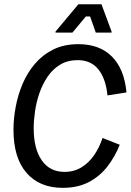

<svg xmlns="http://www.w3.org/2000/svg" viewBox="-20 -870 615 902"><path d="M275 12.5Q165.8 12.5 104.6 -57.9Q43.3 -128.3 43.3 -260.8Q43.3 -312.5 53.8 -368.3Q64.2 -424.2 86.2 -476.2Q108.3 -528.3 144.2 -570.4Q180 -612.5 230.4 -637.5Q280.8 -662.5 348.3 -662.5Q448.3 -662.5 506.3 -603.8Q564.2 -545 574.2 -435.8L485 -421.7Q476.7 -501.7 441.7 -544.6Q406.7 -587.5 345 -587.5Q297.5 -587.5 262.5 -566.2Q227.5 -545 203.8 -510Q180 -475 165.4 -432.9Q150.8 -390.8 144.6 -347.5Q138.3 -304.2 138.3 -267.5Q138.3 -170.8 176.2 -116.7Q214.2 -62.5 282.5 -62.5Q328.3 -62.5 363.3 -84.2Q398.3 -105.8 422.9 -142.1Q447.5 -178.3 461.7 -221.7L542.5 -190Q520.8 -135 485.4 -88.8Q450 -42.5 397.9 -15Q345.8 12.5 275 12.5ZM240.8 -716.7V-721.7L348.3 -850H456.7L504.2 -721.7V-716.7H430L403.3 -792.5H383.3L320 -716.7Z"/></svg>

Font: Familjen Grotesk GF
Style: Italic
Weight: 400
Designer: Anders Wikstroem, Jonas Baeckman, Matilda Gysing, Kristian Moeller
Foundry: Familjen STHML AB
Version: Version 2.000; Beta; Release 4; Build 6